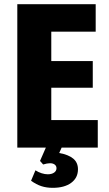

<svg xmlns="http://www.w3.org/2000/svg" viewBox="-20 -708 524 921"><path d="M63 0H449V-132H226V-287H425V-415H226V-556H439V-688H63ZM187 81Q197 78 205 76.5Q213 75 220 75Q234 75 242.5 81.5Q251 88 251 99Q251 112 239.5 120Q228 128 209 128Q195 128 179.5 123Q164 118 150 109L129 159Q154 177 178.5 185Q203 193 233 193Q289 193 321.5 169Q354 145 354 104Q354 72 331.5 53Q309 34 264 26L286 -23H210L172 64Z"/></svg>

Font: Secuela Black
Style: Regular
Weight: 900
Designer: Fernando Haro
Foundry: deFharo
Version: Version 1.704